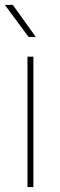

<svg xmlns="http://www.w3.org/2000/svg" viewBox="-21 -758 242 778"><path d="M124 -608.4H94.7L-1.5 -738.3H30.8ZM114.3 0H90.3V-528.3H114.3Z"/></svg>

Font: Robert Sans Thin
Style: Regular
Weight: 100
Designer: Christian Robertson (extended by Adam Twardoch)
Foundry: Google
Version: Version 12.135;April 2, 2019;FontCreator 11.5.0.2425 64-bit;